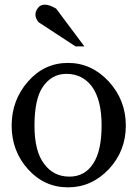

<svg xmlns="http://www.w3.org/2000/svg" viewBox="-20 -785 590 824"><path d="M221 -748Q192 -765 173 -765Q153 -765 143 -751Q132 -737 132 -722Q132 -707 145 -690L304 -586H342ZM375 -413Q416 -356 416 -247Q416 -137 380 -83Q344 -27 278 -27Q210 -27 170 -81Q128 -135 128 -245Q128 -359 163 -411Q201 -468 265 -468Q334 -468 375 -413ZM100 -59Q170 19 272 19Q373 19 447 -59Q520 -137 520 -246Q520 -355 447 -435Q373 -515 272 -515Q170 -515 100 -435Q30 -355 30 -246Q30 -137 100 -59Z"/></svg>

Font: Sawarabi Mincho
Style: Regular
Weight: 400
Version: Version 1.082; ttfautohint (v1.8.4.7-5d5b)